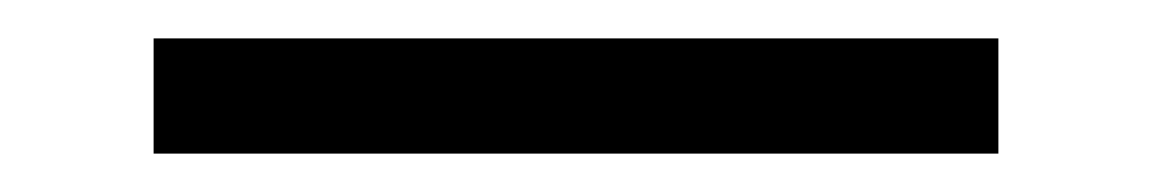

<svg xmlns="http://www.w3.org/2000/svg" viewBox="-20 -350 600 100"><path d="M60 -270V-330H500V-270Z"/></svg>

Font: Kalnia SemiExpanded
Style: Bold
Weight: 700
Width: 6
Designer: Frida Medrano
Foundry: Frida Medrano
Version: Version 1.105